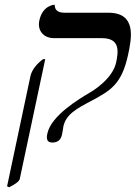

<svg xmlns="http://www.w3.org/2000/svg" viewBox="-20 -575 576 815"><path d="M249 -38C260 -89 303 -113 370 -148C449 -191 497 -217 524 -344C539 -414 560 -521 440 -521H254C226 -521 212 -532 212 -555C212 -555 161 -554 147 -488C138 -447 163 -413 210 -413H413C492 -413 482 -354 473 -310C458 -240 373 -188 358 -180C318 -156 197 -85 181 -8C175 18 182 30 202 30C225 30 238 19 243 -3C246 -17 248 -31 249 -38ZM19 220C44 207 62 195 64 184L172 -324H163C136 -304 115 -279 109 -251L10 216Z"/></svg>

Font: Libertinus Sans
Style: Italic
Weight: 400
Italic angle: -12°
Designer: Philipp H. Poll, Khaled Hosny
Foundry: Caleb Maclennan
Version: Version 7.050;RELEASE